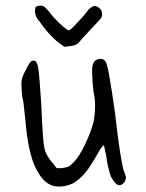

<svg xmlns="http://www.w3.org/2000/svg" viewBox="-20 -673 530 696"><path d="M425.8 -64.5Q427.7 -54.7 430.7 -48.8Q436.5 -33.2 436.5 -31.2Q436.5 -15.6 424.8 -6.3Q413.1 2.9 403.3 -4.9Q395.5 -9.8 381.8 -33.2Q369.1 -71.3 365.2 -107.4Q361.3 -124 360.4 -129.9Q359.4 -135.7 357.9 -142.1Q356.4 -148.4 353 -144.5Q349.6 -140.6 346.2 -136.2Q342.8 -131.8 335.9 -119.1Q306.6 -67.4 287.6 -44.9Q268.6 -22.5 245.1 -8.8Q208 8.8 174.8 1Q142.6 -6.8 120.1 -44.9Q85 -96.7 73.2 -224.6Q72.3 -228.5 68.8 -267.6Q65.4 -306.6 60.5 -323.2Q56.6 -363.3 58.1 -378.9Q59.6 -394.5 73.2 -418.9Q82 -437.5 88.4 -445.8Q94.7 -454.1 102.5 -453.1Q114.3 -453.1 118.7 -426.3Q123 -399.4 129.9 -291Q134.8 -163.1 141.1 -135.3Q147.5 -107.4 171.9 -81.1L185.5 -63.5H203.1Q218.8 -65.4 226.6 -68.4Q234.4 -71.3 249 -86.9Q267.6 -106.4 288.1 -148.9Q308.6 -191.4 319.3 -231.4Q330.1 -292 319.3 -338.9Q314.5 -375 314.5 -399.4Q310.5 -446.3 328.1 -455.1Q360.4 -470.7 368.2 -434.6Q373 -421.9 386.2 -336.9Q399.4 -252 404.3 -201.2Q416 -108.4 425.8 -64.5ZM123 -595.7Q104.5 -615.2 107.4 -637.7Q107.4 -645.5 110.4 -648.4Q113.3 -651.4 122.1 -652.3Q131.8 -654.3 139.2 -649.4Q146.5 -644.5 160.2 -627.9Q173.8 -609.4 193.8 -590.3Q213.9 -571.3 224.6 -564.5Q229.5 -561.5 236.3 -566.4Q248 -577.1 269 -600.1Q290 -623 293.9 -628.9Q298.8 -637.7 308.1 -644.5Q317.4 -651.4 323.2 -651.4Q329.1 -651.4 336.4 -646.5Q343.8 -641.6 346.7 -636.7Q353.5 -621.1 347.7 -609.4Q342.8 -601.6 309.6 -567.4Q267.6 -522.5 263.7 -516.6Q252.9 -506.8 225.6 -504.9Q217.8 -502.9 214.4 -503.4Q210.9 -503.9 203.1 -510.7Q188.5 -519.5 165.5 -543Q142.6 -566.4 123 -595.7Z"/></svg>

Font: JasonHandwriting1
Style: Regular
Weight: 400
Version: Version 1.48.20